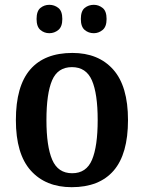

<svg xmlns="http://www.w3.org/2000/svg" viewBox="-20 -768 599 798"><path d="M278 10Q170 10 108 -59Q46 -128 46 -269Q46 -410 105.5 -479Q165 -548 281 -548Q389 -548 450.5 -479Q512 -410 512 -269Q512 -128 452.5 -59Q393 10 278 10ZM280 -48Q339 -48 362.5 -104Q386 -160 386 -269Q386 -379 362 -434Q338 -489 279 -489Q220 -489 196.5 -434Q173 -379 173 -269Q173 -160 197 -104Q221 -48 280 -48ZM370 -630Q348 -630 332 -643.5Q316 -657 316 -689Q316 -722 332 -735Q348 -748 370 -748Q390 -748 406.5 -735Q423 -722 423 -689Q423 -657 406.5 -643.5Q390 -630 370 -630ZM185 -630Q164 -630 148 -643.5Q132 -657 132 -689Q132 -722 148 -735Q164 -748 185 -748Q206 -748 222.5 -735Q239 -722 239 -689Q239 -657 222.5 -643.5Q206 -630 185 -630Z"/></svg>

Font: Noto Serif Thai SemiCondensed SemiBold
Style: Regular
Weight: 600
Width: 4
Designer: Monotype Design Team
Foundry: Monotype Imaging Inc.
Version: Version 2.002; ttfautohint (v1.8.4.7-5d5b)